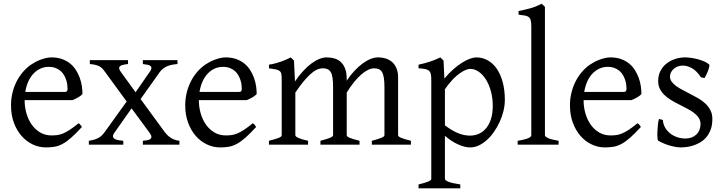

<svg xmlns="http://www.w3.org/2000/svg" viewBox="-20 -777 3890 1031"><path d="M242.2 -418Q217.3 -418 196.3 -408.2Q175.3 -398.4 158.9 -380.9Q142.6 -363.3 131.6 -338.4Q120.6 -313.5 115.7 -283.2H324.2Q335.4 -283.2 339.1 -286.9Q342.8 -290.5 342.8 -300.8Q342.8 -309.6 341.3 -321.8Q339.8 -334 335.7 -346.9Q331.5 -359.9 324.5 -372.6Q317.4 -385.3 306.2 -395.3Q294.9 -405.3 279.1 -411.6Q263.2 -418 242.2 -418ZM422.9 -272Q414.1 -262.2 399.4 -253.9Q384.8 -245.6 369.1 -239.3H112.3V-237.8Q112.3 -201.2 122.3 -167.2Q132.3 -133.3 150.9 -107.2Q169.4 -81.1 196.3 -65.4Q223.1 -49.8 256.8 -49.8Q272 -49.8 286.4 -51.5Q300.8 -53.2 317.4 -59.8Q334 -66.4 354.2 -79.6Q374.5 -92.8 401.9 -115.2Q408.2 -111.8 412.8 -105.5Q417.5 -99.1 419.9 -95.2Q387.2 -59.6 362.5 -37.8Q337.9 -16.1 316.2 -4.4Q294.4 7.3 273.2 11Q252 14.6 227.1 14.6Q189.5 14.6 155.5 -1.5Q121.6 -17.6 95.7 -47.1Q69.8 -76.7 54.4 -118.4Q39.1 -160.2 39.1 -211.9Q39.1 -244.6 46.4 -276.4Q53.7 -308.1 67.6 -336.4Q81.5 -364.7 101.6 -388.7Q121.6 -412.6 147 -430.2Q157.7 -437.5 171.1 -444.6Q184.6 -451.7 199.2 -457Q213.9 -462.4 228.3 -465.6Q242.7 -468.8 255.9 -468.8Q288.1 -468.8 312.7 -460Q337.4 -451.2 356 -436.3Q374.5 -421.4 387.2 -401.6Q399.9 -381.8 408 -359.9Q416 -337.9 419.4 -315.2Q422.9 -292.5 422.9 -272Z M747.1 0V-21Q759.3 -22 770 -23.9Q780.8 -25.9 786.9 -30.3Q793 -34.7 793 -42.5Q793 -50.8 783.2 -64L686.5 -195.3L594.2 -64Q585 -50.8 586.9 -42.7Q588.9 -34.7 597.2 -30.3Q605.5 -25.9 617.9 -23.9Q630.4 -22 642.1 -21V0H457V-21Q476.6 -23.9 490.2 -28.6Q503.9 -33.2 513.4 -39.3Q522.9 -45.4 529.5 -52.5Q536.1 -59.6 541.5 -66.9L660.2 -231.9L545.4 -389.2Q539.1 -397.9 532.7 -405.5Q526.4 -413.1 517.3 -418.7Q508.3 -424.3 495.1 -428Q481.9 -431.6 462.4 -433.1V-454.1H667.5V-433.1Q652.3 -431.6 641.4 -429Q630.4 -426.3 624.8 -421.6Q619.1 -417 619.9 -409.4Q620.6 -401.9 629.4 -390.1L708 -281.7L783.2 -390.1Q792 -401.9 793 -409.7Q793.9 -417.5 788.8 -422.1Q783.7 -426.8 772.9 -429.2Q762.2 -431.6 747.1 -433.1V-454.1H933.1V-433.1Q893.6 -430.2 871.8 -418.7Q850.1 -407.2 837.4 -389.2L734.9 -245.1L865.2 -66.9Q871.1 -59.6 877.9 -52.5Q884.8 -45.4 893.8 -39.1Q902.8 -32.7 915 -27.8Q927.2 -22.9 943.4 -21V0Z M1177.7 -418Q1152.8 -418 1131.8 -408.2Q1110.8 -398.4 1094.5 -380.9Q1078.1 -363.3 1067.1 -338.4Q1056.2 -313.5 1051.3 -283.2H1259.8Q1271 -283.2 1274.7 -286.9Q1278.3 -290.5 1278.3 -300.8Q1278.3 -309.6 1276.9 -321.8Q1275.4 -334 1271.2 -346.9Q1267.1 -359.9 1260 -372.6Q1252.9 -385.3 1241.7 -395.3Q1230.5 -405.3 1214.6 -411.6Q1198.7 -418 1177.7 -418ZM1358.4 -272Q1349.6 -262.2 1335 -253.9Q1320.3 -245.6 1304.7 -239.3H1047.9V-237.8Q1047.9 -201.2 1057.9 -167.2Q1067.9 -133.3 1086.4 -107.2Q1105 -81.1 1131.8 -65.4Q1158.7 -49.8 1192.4 -49.8Q1207.5 -49.8 1221.9 -51.5Q1236.3 -53.2 1252.9 -59.8Q1269.5 -66.4 1289.8 -79.6Q1310.1 -92.8 1337.4 -115.2Q1343.8 -111.8 1348.4 -105.5Q1353 -99.1 1355.5 -95.2Q1322.8 -59.6 1298.1 -37.8Q1273.4 -16.1 1251.7 -4.4Q1230 7.3 1208.7 11Q1187.5 14.6 1162.6 14.6Q1125 14.6 1091.1 -1.5Q1057.1 -17.6 1031.2 -47.1Q1005.4 -76.7 990 -118.4Q974.6 -160.2 974.6 -211.9Q974.6 -244.6 981.9 -276.4Q989.3 -308.1 1003.2 -336.4Q1017.1 -364.7 1037.1 -388.7Q1057.1 -412.6 1082.5 -430.2Q1093.3 -437.5 1106.7 -444.6Q1120.1 -451.7 1134.8 -457Q1149.4 -462.4 1163.8 -465.6Q1178.2 -468.8 1191.4 -468.8Q1223.6 -468.8 1248.3 -460Q1272.9 -451.2 1291.5 -436.3Q1310.1 -421.4 1322.8 -401.6Q1335.4 -381.8 1343.5 -359.9Q1351.6 -337.9 1355 -315.2Q1358.4 -292.5 1358.4 -272Z M1976.6 0V-21Q2011.7 -30.3 2028.1 -37.1Q2044.4 -43.9 2044.4 -50.8V-309.1Q2044.4 -338.9 2041.3 -358.6Q2038.1 -378.4 2031.5 -389.6Q2024.9 -400.9 2014.4 -405.5Q2003.9 -410.2 1989.3 -410.2Q1973.1 -410.2 1955.1 -401.1Q1937 -392.1 1918 -375.2Q1898.9 -358.4 1879.6 -334.2Q1860.4 -310.1 1841.8 -279.8V-50.8Q1841.8 -43.9 1856.9 -37.4Q1872.1 -30.8 1910.6 -21V0H1700.7V-21Q1735.8 -30.3 1752.2 -37.1Q1768.6 -43.9 1768.6 -50.8V-309.1Q1768.6 -338.9 1765.6 -358.6Q1762.7 -378.4 1756.1 -389.6Q1749.5 -400.9 1739 -405.5Q1728.5 -410.2 1713.4 -410.2Q1680.2 -410.2 1643.8 -376Q1607.4 -341.8 1565.9 -279.8V-50.8Q1565.9 -43.5 1584.2 -35.6Q1602.5 -27.8 1634.3 -21V0H1424.3V-21Q1456.5 -29.3 1474.6 -35.9Q1492.7 -42.5 1492.7 -50.8V-347.2Q1492.7 -366.7 1491 -377.9Q1489.3 -389.2 1482.2 -395.3Q1475.1 -401.4 1461.4 -404.3Q1447.8 -407.2 1424.3 -410.2V-429.7Q1442.9 -432.6 1458.5 -436.8Q1474.1 -440.9 1488.3 -445.8Q1502.4 -450.7 1515.4 -456.5Q1528.3 -462.4 1541.5 -468.8L1558.6 -451.7L1564 -339.8Q1585.9 -372.1 1608.4 -396.2Q1630.9 -420.4 1652.8 -436.5Q1674.8 -452.6 1695.3 -460.7Q1715.8 -468.8 1733.4 -468.8Q1756.8 -468.8 1776.6 -462.9Q1796.4 -457 1810.8 -443.4Q1825.2 -429.7 1833.5 -407.7Q1841.8 -385.7 1841.8 -353V-343.8Q1862.3 -374.5 1884.3 -397.7Q1906.2 -420.9 1928 -436.8Q1949.7 -452.6 1970.5 -460.7Q1991.2 -468.8 2009.3 -468.8Q2032.7 -468.8 2052.5 -462.4Q2072.3 -456.1 2086.7 -442.9Q2101.1 -429.7 2109.4 -409.4Q2117.7 -389.2 2117.7 -361.8V-50.8Q2117.7 -43.9 2132.8 -37.4Q2147.9 -30.8 2186.5 -21V0Z M2626 -208Q2626 -250.5 2616 -287.1Q2606 -323.7 2589.1 -350.3Q2572.3 -377 2550.3 -392.1Q2528.3 -407.2 2504.9 -407.2Q2496.1 -407.2 2481.9 -401.9Q2467.8 -396.5 2449.7 -384Q2431.6 -371.6 2411.1 -350.3Q2390.6 -329.1 2369.1 -297.9V-104Q2391.1 -87.4 2409.9 -76.7Q2428.7 -65.9 2445.1 -59.8Q2461.4 -53.7 2476.1 -51.3Q2490.7 -48.8 2503.9 -48.8Q2530.3 -48.8 2552.5 -59.1Q2574.7 -69.3 2591.1 -89.4Q2607.4 -109.4 2616.7 -139.2Q2626 -168.9 2626 -208ZM2690.9 -240.2Q2690.9 -211.9 2683.8 -182.1Q2676.8 -152.3 2663.8 -124Q2650.9 -95.7 2633.5 -70.3Q2616.2 -44.9 2595.5 -26.1Q2574.7 -7.3 2551.8 3.7Q2528.8 14.6 2504.9 14.6Q2476.1 14.6 2439.9 -1.5Q2403.8 -17.6 2369.1 -47.9V183.1Q2369.1 190.9 2387.5 198.7Q2405.8 206.5 2451.7 213.4V234.4H2227.5V213.4Q2259.8 205.6 2277.8 198.5Q2295.9 191.4 2295.9 183.1V-347.2Q2295.9 -365.2 2293.9 -377Q2292 -388.7 2284.9 -395.8Q2277.8 -402.8 2264.4 -406Q2251 -409.2 2227.5 -410.2V-429.7Q2244.1 -433.1 2259.3 -437.3Q2274.4 -441.4 2288.6 -446Q2302.7 -450.7 2316.7 -456.3Q2330.6 -461.9 2344.7 -468.8L2361.8 -451.7L2366.2 -355Q2390.6 -384.3 2415.3 -405.8Q2439.9 -427.2 2462.4 -441.2Q2484.9 -455.1 2504.2 -461.9Q2523.4 -468.8 2537.6 -468.8Q2570.8 -468.8 2598.9 -453.1Q2627 -437.5 2647.5 -408Q2668 -378.4 2679.4 -335.9Q2690.9 -293.5 2690.9 -240.2Z M2759.8 0V-21Q2780.8 -24.4 2794.9 -28.1Q2809.1 -31.7 2817.4 -35.4Q2825.7 -39.1 2829.3 -43Q2833 -46.9 2833 -50.8V-632.8Q2833 -654.8 2830.1 -667Q2827.1 -679.2 2819.3 -685.3Q2811.5 -691.4 2798.3 -693.6Q2785.2 -695.8 2764.6 -698.2V-717.8Q2799.8 -724.6 2829.1 -732.9Q2858.4 -741.2 2888.7 -756.8L2906.2 -740.2V-50.8Q2906.2 -43.5 2922.9 -35.6Q2939.5 -27.8 2979.5 -21V0Z M3243.7 -418Q3218.8 -418 3197.8 -408.2Q3176.8 -398.4 3160.4 -380.9Q3144 -363.3 3133.1 -338.4Q3122.1 -313.5 3117.2 -283.2H3325.7Q3336.9 -283.2 3340.6 -286.9Q3344.2 -290.5 3344.2 -300.8Q3344.2 -309.6 3342.8 -321.8Q3341.3 -334 3337.2 -346.9Q3333 -359.9 3325.9 -372.6Q3318.8 -385.3 3307.6 -395.3Q3296.4 -405.3 3280.5 -411.6Q3264.6 -418 3243.7 -418ZM3424.3 -272Q3415.5 -262.2 3400.9 -253.9Q3386.2 -245.6 3370.6 -239.3H3113.8V-237.8Q3113.8 -201.2 3123.8 -167.2Q3133.8 -133.3 3152.3 -107.2Q3170.9 -81.1 3197.8 -65.4Q3224.6 -49.8 3258.3 -49.8Q3273.4 -49.8 3287.8 -51.5Q3302.2 -53.2 3318.8 -59.8Q3335.4 -66.4 3355.7 -79.6Q3376 -92.8 3403.3 -115.2Q3409.7 -111.8 3414.3 -105.5Q3418.9 -99.1 3421.4 -95.2Q3388.7 -59.6 3364 -37.8Q3339.4 -16.1 3317.6 -4.4Q3295.9 7.3 3274.7 11Q3253.4 14.6 3228.5 14.6Q3190.9 14.6 3157 -1.5Q3123 -17.6 3097.2 -47.1Q3071.3 -76.7 3055.9 -118.4Q3040.5 -160.2 3040.5 -211.9Q3040.5 -244.6 3047.9 -276.4Q3055.2 -308.1 3069.1 -336.4Q3083 -364.7 3103 -388.7Q3123 -412.6 3148.4 -430.2Q3159.2 -437.5 3172.6 -444.6Q3186 -451.7 3200.7 -457Q3215.3 -462.4 3229.7 -465.6Q3244.1 -468.8 3257.3 -468.8Q3289.6 -468.8 3314.2 -460Q3338.9 -451.2 3357.4 -436.3Q3376 -421.4 3388.7 -401.6Q3401.4 -381.8 3409.4 -359.9Q3417.5 -337.9 3420.9 -315.2Q3424.3 -292.5 3424.3 -272Z M3805.2 -138.2Q3805.2 -103.5 3795.4 -78.9Q3785.6 -54.2 3770 -37.1Q3754.4 -20 3735.4 -9.8Q3716.3 0.5 3697.8 5.9Q3679.2 11.2 3662.8 12.9Q3646.5 14.6 3637.2 14.6Q3613.8 14.6 3580.8 5.9Q3547.9 -2.9 3515.1 -21Q3511.7 -22.5 3510.5 -36.9Q3509.3 -51.3 3510 -70.1Q3510.7 -88.9 3512.9 -107.9Q3515.1 -127 3518.6 -138.2L3539.6 -132.8Q3540.5 -112.3 3550.3 -94.2Q3560.1 -76.2 3576.4 -62.5Q3592.8 -48.8 3614.5 -41Q3636.2 -33.2 3661.6 -33.2Q3679.2 -33.2 3693.8 -38.8Q3708.5 -44.4 3719.2 -54.7Q3730 -64.9 3735.8 -79.3Q3741.7 -93.8 3741.7 -110.8Q3741.7 -130.4 3731.2 -145.5Q3720.7 -160.6 3703.6 -173.1Q3686.5 -185.5 3664.8 -196.5Q3643.1 -207.5 3620.6 -219.2Q3600.1 -229.5 3581.1 -241.2Q3562 -252.9 3547.1 -267.6Q3532.2 -282.2 3523.2 -300.3Q3514.2 -318.4 3514.2 -341.8Q3514.2 -372.1 3526.4 -395.8Q3538.6 -419.4 3558.8 -435.5Q3579.1 -451.7 3605.2 -460.2Q3631.3 -468.8 3659.2 -468.8Q3674.3 -468.8 3692.6 -466.1Q3710.9 -463.4 3728.8 -458.5Q3746.6 -453.6 3762.2 -446.8Q3777.8 -439.9 3787.6 -431.2Q3790.5 -428.2 3788.3 -418Q3786.1 -407.7 3781.5 -395.5Q3776.9 -383.3 3771.5 -372.6Q3766.1 -361.8 3763.2 -357.9L3744.1 -361.8Q3720.7 -397 3695.6 -410.9Q3670.4 -424.8 3646.5 -424.8Q3630.4 -424.8 3617.7 -419.4Q3605 -414.1 3595.9 -405.5Q3586.9 -397 3582.3 -386.7Q3577.6 -376.5 3577.6 -366.2Q3577.6 -350.6 3586.9 -338.1Q3596.2 -325.7 3611.3 -314.7Q3626.5 -303.7 3645.8 -293.7Q3665 -283.7 3685.5 -272.9Q3706.5 -262.2 3728 -250Q3749.5 -237.8 3766.6 -221.9Q3783.7 -206.1 3794.4 -185.8Q3805.2 -165.5 3805.2 -138.2Z"/></svg>

Font: Gentium
Style: Regular
Weight: 400
Designer: J. Victor Gaultney
Version: Version 1.03; 2011; OFL 1.1 release